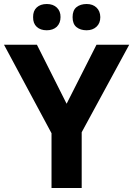

<svg xmlns="http://www.w3.org/2000/svg" viewBox="-20 -937 664 957"><path d="M387.2 0H236.8V-272.9L0 -713.9H164.1L312 -419.9L460.9 -713.9H624L387.2 -277.8ZM412.1 -917Q442.4 -917 460.9 -899.4Q479.5 -881.8 480 -851.6Q480 -821.3 460.9 -803.7Q441.9 -786.1 411.6 -786.1Q380.9 -786.1 361.3 -801.8Q341.8 -817.4 341.8 -851.6Q341.8 -885.7 361.3 -901.4Q380.9 -917 412.1 -917ZM145 -851.6Q144.5 -882.8 163.1 -899.9Q181.6 -917 213.4 -917Q245.1 -917 263.7 -898.9Q282.2 -880.9 281.7 -851.6Q281.7 -822.3 263.2 -803.7Q244.1 -786.1 212.9 -786.1Q181.6 -786.1 163.1 -803.2Q144.5 -820.3 145 -851.6Z"/></svg>

Font: OpenSans-Bold
Style: Bold
Weight: 700
Foundry: Ascender Corporation
Version: Version 1.10